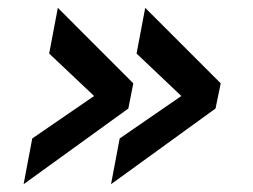

<svg xmlns="http://www.w3.org/2000/svg" viewBox="-20 -537 642 488"><path d="M40 -68.8 306.2 -261.2 318.8 -325.2 127 -517.1 105 -400.9 219.2 -293 62 -185.1ZM262.2 -68.8 527.8 -261.2 541 -325.2 349.1 -517.1 327.1 -400.9 440.9 -293 284.2 -185.1Z"/></svg>

Font: Hack
Style: Bold Oblique
Weight: 700
Italic angle: -12°
Monospace: yes
Designer: Christopher Simpkins
Foundry: Christopher Simpkins
Version: Version 2.010